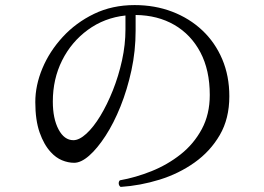

<svg xmlns="http://www.w3.org/2000/svg" viewBox="-20 -737 1040 756"><path d="M455 -1Q448 -6 447.5 -14Q447 -22 452 -27Q514 -38 576.5 -63Q639 -88 691 -129Q743 -170 774.5 -228.5Q806 -287 806 -363Q806 -461 769 -531Q732 -601 666.5 -639Q601 -677 514 -678V-616Q514 -536 497.5 -460Q481 -384 454.5 -318Q428 -252 395.5 -202Q363 -152 331 -124Q299 -96 272 -96Q248 -96 224 -106Q200 -116 180 -138Q153 -167 136 -215.5Q119 -264 119 -335Q119 -401 147 -468Q175 -535 227 -591.5Q279 -648 350.5 -682.5Q422 -717 510 -717Q590 -717 658 -691Q726 -665 776.5 -617.5Q827 -570 855 -504Q883 -438 883 -358Q883 -270 845.5 -205.5Q808 -141 746 -97Q684 -53 608 -29.5Q532 -6 455 -1ZM269 -185Q292 -185 320 -210.5Q348 -236 375 -280.5Q402 -325 424.5 -381.5Q447 -438 460.5 -499.5Q474 -561 474 -621V-676Q391 -667 326 -619.5Q261 -572 224.5 -499Q188 -426 188 -337Q188 -270 210.5 -227.5Q233 -185 269 -185Z"/></svg>

Font: Zen Old Mincho
Style: Regular
Weight: 400
Designer: Yoshimichi Ohira
Foundry: Positype
Version: Version 1.001